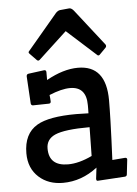

<svg xmlns="http://www.w3.org/2000/svg" viewBox="-59 -914 703 984"><g transform="rotate(-5 292.0 -422.5)"><path d="M352.5 -562Q497.1 -562 497.1 -382.3Q497.1 -339.8 495.1 -272.5L491.7 -176.8Q490.7 -147.9 489.3 -122.1L487.3 -75.7L516.6 -78.1Q532.7 -79.1 553.2 -81.1Q563.5 -81.1 563.5 -71.8L554.7 5.4Q553.2 14.2 543.9 15.1L402.8 23.9Q396 23.9 396 13.2L402.8 -43.9Q321.3 19 225.6 19Q150.9 19 102.5 -24.4Q51.3 -70.3 51.3 -147.9Q51.3 -249 121.1 -290Q182.6 -326.2 323.7 -326.2Q353 -326.2 386.2 -324.7Q386.7 -337.4 386.7 -348.1V-366.7Q386.7 -461.9 303.2 -461.9Q259.8 -461.9 195.8 -435.5L197.8 -417Q198.7 -407.7 198.7 -402.3Q198.7 -391.6 188 -391.6L105.5 -390.1Q96.7 -391.6 95.7 -400.9L87.4 -540.5Q87.4 -552.2 98.1 -553.7L179.7 -564.5Q189.9 -564.5 189.9 -553.7V-513.2Q277.3 -562 352.5 -562ZM259.8 -73.2Q315.9 -73.2 383.3 -105.5Q384.3 -137.7 384.5 -176.5Q384.8 -215.3 385.7 -253.4Q257.3 -253.4 207.5 -231.4Q161.6 -210.9 161.6 -163.1Q161.6 -73.2 259.8 -73.2ZM265.6 -852.1Q276.4 -862.8 286.1 -864.3L335.4 -869.1Q346.7 -869.1 358.4 -854.5L503.9 -668.5Q506.3 -665 506.3 -660.4Q506.3 -655.8 502.4 -651.9L469.7 -618.7Q466.8 -615.7 463.4 -615.7Q460 -615.7 458 -617.7L306.6 -754.4L160.6 -619.1Q156.7 -616.2 153.3 -616.2Q149.9 -616.2 146 -620.1L111.8 -655.3Q107.9 -659.2 107.9 -662.4Q107.9 -665.5 110.4 -668Z"/></g></svg>

Font: Wellfleet
Style: Regular
Weight: 400
Designer: Riccardo De Franceschi
Foundry: Riccardo De Franceschi
Version: Version 1.002